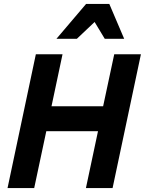

<svg xmlns="http://www.w3.org/2000/svg" viewBox="-20 -950 732 970"><path d="M414.1 0 475.1 -287.1H213.9L152.8 0H18.1L161.1 -675.8H295.9L240.2 -413.1H501L557.1 -675.8H691.9L548.8 0ZM509.3 -753.9 458 -838.9 368.2 -753.9H265.1L415 -930.2H532.2L607.4 -753.9Z"/></svg>

Font: Lorenzo Sans
Style: Bold Italic
Weight: 700
Italic angle: -12°
Foundry: Intel Corporation
Version: Version 1.00; ttfautohint (v1.5)